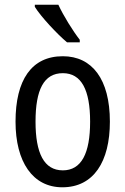

<svg xmlns="http://www.w3.org/2000/svg" viewBox="-20 -786 533 816"><path d="M228 -766H128V-757C153 -716 223 -641 265 -606H319V-617C290 -654 249 -720 228 -766ZM447 -269C447 -450 371 -547 247 -547C114 -547 46 -446 46 -269C46 -98 119 10 245 10C378 10 447 -99 447 -269ZM131 -269C131 -404 166 -475 247 -475C326 -475 363 -404 363 -269C363 -134 326 -62 247 -62C167 -62 131 -135 131 -269Z"/></svg>

Font: Noto Sans Malayalam Condensed
Style: Regular
Weight: 400
Width: 3
Designer: Jelle Bosma - Monotype Design Team
Foundry: Monotype Imaging Inc.
Version: Version 2.104